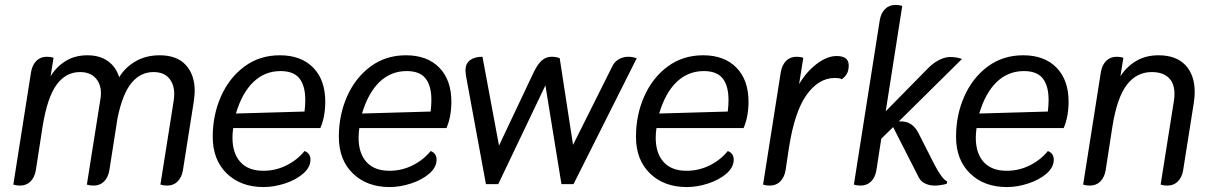

<svg xmlns="http://www.w3.org/2000/svg" viewBox="-20 -746 4905 778"><path d="M769 -377Q769 -363 765 -333L721 -55Q716 -27 699.5 -10.5Q683 6 657 6Q642 6 630 2L684 -339Q686 -357 686 -365Q686 -405 664.5 -429.5Q643 -454 602 -454Q549 -454 512.5 -409.5Q476 -365 456 -266L423 -55Q418 -27 401.5 -10.5Q385 6 359 6Q344 6 332 2L386 -339Q389 -354 389 -368Q389 -406 367 -430Q345 -454 304 -454Q247 -454 209.5 -403Q172 -352 153 -236L125 -55Q120 -27 103.5 -10.5Q87 6 61 6Q46 6 34 2L106 -455Q111 -483 127.5 -499.5Q144 -516 170 -516Q185 -516 197 -512L185 -437Q209 -476 246.5 -499Q284 -522 334 -522Q384 -522 417 -498.5Q450 -475 463 -433Q486 -472 528.5 -497Q571 -522 627 -522Q697 -522 733 -482.5Q769 -443 769 -377Z M842 -192Q842 -280 875.5 -355.5Q909 -431 970.5 -476.5Q1032 -522 1114 -522Q1200 -522 1249 -472Q1298 -422 1298 -334Q1298 -273 1278 -227H925Q922 -206 922 -188Q922 -125 954 -89.5Q986 -54 1047 -54Q1097 -54 1141 -76Q1185 -98 1214 -134Q1238 -125 1238 -99Q1238 -68 1208.5 -42.5Q1179 -17 1134.5 -2.5Q1090 12 1048 12Q956 12 899 -43Q842 -98 842 -192ZM1214 -294Q1217 -320 1217 -341Q1217 -398 1193.5 -428Q1170 -458 1117 -458Q1053 -458 1007 -414Q961 -370 936 -286Z M1353 -192Q1353 -280 1386.5 -355.5Q1420 -431 1481.5 -476.5Q1543 -522 1625 -522Q1711 -522 1760 -472Q1809 -422 1809 -334Q1809 -273 1789 -227H1436Q1433 -206 1433 -188Q1433 -125 1465 -89.5Q1497 -54 1558 -54Q1608 -54 1652 -76Q1696 -98 1725 -134Q1749 -125 1749 -99Q1749 -68 1719.5 -42.5Q1690 -17 1645.5 -2.5Q1601 12 1559 12Q1467 12 1410 -43Q1353 -98 1353 -192ZM1725 -294Q1728 -320 1728 -341Q1728 -398 1704.5 -428Q1681 -458 1628 -458Q1564 -458 1518 -414Q1472 -370 1447 -286Z M1868 -440Q1866 -454 1866 -460Q1866 -488 1884.5 -502Q1903 -516 1935 -516L2002 -156L2143 -454Q2159 -487 2176 -501.5Q2193 -516 2214 -516Q2235 -516 2248 -510L2302 -159L2462 -479Q2471 -497 2488.5 -506.5Q2506 -516 2526 -516Q2542 -516 2560 -510L2304 0H2255L2190 -400L1999 0H1949Z M2557 -192Q2557 -280 2590.5 -355.5Q2624 -431 2685.5 -476.5Q2747 -522 2829 -522Q2915 -522 2964 -472Q3013 -422 3013 -334Q3013 -273 2993 -227H2640Q2637 -206 2637 -188Q2637 -125 2669 -89.5Q2701 -54 2762 -54Q2812 -54 2856 -76Q2900 -98 2929 -134Q2953 -125 2953 -99Q2953 -68 2923.5 -42.5Q2894 -17 2849.5 -2.5Q2805 12 2763 12Q2671 12 2614 -43Q2557 -98 2557 -192ZM2929 -294Q2932 -320 2932 -341Q2932 -398 2908.5 -428Q2885 -458 2832 -458Q2768 -458 2722 -414Q2676 -370 2651 -286Z M3072 2 3144 -455Q3149 -483 3165.5 -499.5Q3182 -516 3208 -516Q3223 -516 3235 -512L3218 -405Q3248 -456 3290 -487.5Q3332 -519 3370 -519Q3419 -519 3419 -481Q3419 -460 3411.5 -447Q3404 -434 3391 -425Q3383 -430 3362 -430Q3298 -430 3249 -362.5Q3200 -295 3177 -148L3163 -55Q3158 -27 3141.5 -10.5Q3125 6 3099 6Q3084 6 3072 2Z M3818 -11 3816 -1Q3789 6 3767 6Q3746 6 3728.5 -2.5Q3711 -11 3703 -27L3599 -231L3551 -184L3531 -55Q3526 -27 3509.5 -10.5Q3493 6 3467 6Q3452 6 3440 2L3545 -665Q3550 -693 3566.5 -709.5Q3583 -726 3609 -726Q3624 -726 3636 -722L3569 -295L3738 -467Q3760 -490 3784.5 -502.5Q3809 -515 3830 -515Q3857 -515 3878 -507L3622 -254H3632Q3677 -254 3701 -208L3767 -78Q3798 -19 3818 -11Z M3854 -192Q3854 -280 3887.5 -355.5Q3921 -431 3982.5 -476.5Q4044 -522 4126 -522Q4212 -522 4261 -472Q4310 -422 4310 -334Q4310 -273 4290 -227H3937Q3934 -206 3934 -188Q3934 -125 3966 -89.5Q3998 -54 4059 -54Q4109 -54 4153 -76Q4197 -98 4226 -134Q4250 -125 4250 -99Q4250 -68 4220.5 -42.5Q4191 -17 4146.5 -2.5Q4102 12 4060 12Q3968 12 3911 -43Q3854 -98 3854 -192ZM4226 -294Q4229 -320 4229 -341Q4229 -398 4205.5 -428Q4182 -458 4129 -458Q4065 -458 4019 -414Q3973 -370 3948 -286Z M4369 2 4441 -455Q4446 -483 4462.5 -499.5Q4479 -516 4505 -516Q4520 -516 4532 -512L4520 -437Q4545 -476 4584 -499Q4623 -522 4674 -522Q4746 -522 4783.5 -482Q4821 -442 4821 -374Q4821 -354 4818 -333L4774 -55Q4769 -27 4752.5 -10.5Q4736 6 4710 6Q4695 6 4683 2L4737 -339Q4739 -349 4739 -366Q4739 -409 4715 -431.5Q4691 -454 4647 -454Q4586 -454 4546.5 -403Q4507 -352 4488 -236L4460 -55Q4455 -27 4438.5 -10.5Q4422 6 4396 6Q4381 6 4369 2Z"/></svg>

Font: Thasadith
Style: Bold Italic
Weight: 700
Italic angle: -9°
Designer: Cadson Demak Co.,Ltd.
Foundry: Cadson Demak Co.,Ltd.
Version: Version 1.000; ttfautohint (v1.6)